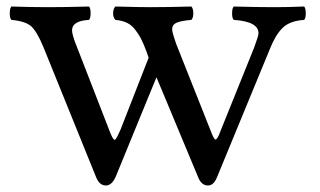

<svg xmlns="http://www.w3.org/2000/svg" viewBox="-20 -569 982 589"><path d="M253 -508Q201 -505 201 -476Q201 -462 216 -425L315 -170Q326 -140 332 -140Q336 -140 350 -172L436 -392L429 -412Q419 -438 412.5 -450.5Q406 -463 395 -477.5Q384 -492 369.5 -499Q355 -506 334 -508Q327 -515 327 -528Q327 -542 334 -549Q408 -547 443 -547Q493 -547 567 -549Q573 -543 573 -528Q573 -514 567 -508Q534 -505 521 -499Q508 -493 508 -479Q508 -470 521 -433L629 -161Q637 -141 641 -141Q647 -141 656 -166L760 -424Q773 -459 773 -467Q773 -503 697 -508Q692 -513 692 -528Q692 -544 697 -549Q771 -547 823 -547Q863 -547 913 -549Q918 -544 918 -528Q918 -513 913 -508Q869 -505 847 -483.5Q825 -462 808 -419L646 -26Q636 0 618 0Q598 0 588 -25L460 -332L335 -27Q323 0 305 0Q285 0 275 -25L113 -425Q93 -473 75.5 -488.5Q58 -504 15 -508Q10 -513 10 -528Q10 -544 15 -549Q79 -547 128 -547Q179 -547 253 -549Q258 -544 258 -528Q258 -513 253 -508Z"/></svg>

Font: Indiction Unicode
Style: Normal
Weight: 500
Version: Version 1.1